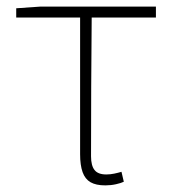

<svg xmlns="http://www.w3.org/2000/svg" viewBox="-20 -547 519 580"><path d="M298 13Q270 13 253.5 3.5Q237 -6 229.5 -27Q222 -48 222 -81V-494H29V-522L101 -527H451V-494H257Q256 -388 255.5 -284Q255 -180 255 -75Q255 -47 265.5 -33.5Q276 -20 301 -20Q313 -20 325 -22.5Q337 -25 347 -28L354 2Q346 6 330.5 9.5Q315 13 298 13Z"/></svg>

Font: Noto Sans JP
Style: Regular
Weight: 100
Designer: Ryoko NISHIZUKA 西塚涼子 (kana, bopomofo & ideographs); Paul D. Hunt (Latin, Greek & Cyrillic); Sandoll Communications 산돌커뮤니
Foundry: Adobe
Version: Version 2.004;hotconv 1.0.118;makeotfexe 2.5.65603